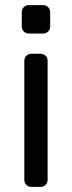

<svg xmlns="http://www.w3.org/2000/svg" viewBox="-20 -730 281 750"><path d="M149 -599H92Q81 -599 73 -607Q65 -615 65 -626V-683Q65 -694 73 -702Q81 -710 92 -710H149Q160 -710 168 -702Q176 -694 176 -683V-626Q176 -615 168 -607Q160 -599 149 -599ZM139 0H102Q91 0 83 -8Q75 -16 75 -27V-493Q75 -504 83 -512Q91 -520 102 -520H139Q150 -520 158 -512Q166 -504 166 -493V-27Q166 -16 158 -8Q150 0 139 0Z"/></svg>

Font: Rubik
Style: Regular
Weight: 400
Designer: Hubert & Fischer
Foundry: Hubert & Fischer
Version: Version 1.100